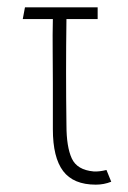

<svg xmlns="http://www.w3.org/2000/svg" viewBox="-20 -490 350 523"><path d="M124 -138V-264Q124 -310 123.5 -352.5Q123 -395 124 -438H42L48 -470H246V-438H161Q159 -294 161 -149Q161 -90 175.5 -58.5Q190 -27 235 -23Q250 -22 270 -27L283 5Q263 13 241 13Q180 13 152 -24Q124 -61 124 -138Z"/></svg>

Font: Kreadon
Style: Regular
Weight: 400
Designer: kohakuno
Foundry: StudioGnu
Version: Version 1.000;Glyphs 3.1.2 (3151)